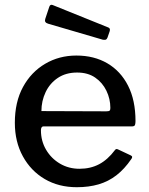

<svg xmlns="http://www.w3.org/2000/svg" viewBox="-20 -772 622 802"><path d="M151 -228Q151 -183 172.5 -146.5Q194 -110 230.5 -88.5Q267 -67 312 -67Q358 -67 394 -86Q430 -105 460 -145Q463 -149 466 -149.5Q469 -150 475 -147L526 -123Q537 -118 528 -107Q500 -66 466.5 -40Q433 -14 392 -2Q351 10 301 10Q225 10 167 -24Q109 -58 75.5 -119Q42 -180 42 -259Q42 -346 76 -408.5Q110 -471 168.5 -505.5Q227 -540 299 -540Q373 -540 428.5 -507.5Q484 -475 515 -414Q546 -353 546 -266Q546 -257 544 -250.5Q542 -244 531 -244H161Q156 -244 153.5 -239.5Q151 -235 151 -228ZM424 -307Q435 -307 438 -310Q441 -313 441 -321Q441 -359 424.5 -393Q408 -427 377.5 -448Q347 -469 302 -469Q255 -469 221.5 -446.5Q188 -424 170.5 -387Q153 -350 153 -308ZM186 -744Q190 -755 200 -751L433 -657Q442 -653 438 -641L429 -615Q426 -608 422.5 -606.5Q419 -605 410 -606L181 -673Q164 -678 169 -693Z"/></svg>

Font: Libre Franklin Medium
Style: Regular
Weight: 500
Designer: Pablo Impallari, Rodrigo Fuenzalida, Nhung Nguyen
Foundry: Impallari Type
Version: Version 3.000